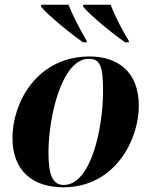

<svg xmlns="http://www.w3.org/2000/svg" viewBox="-20 -786 643 816"><path d="M333 -606H349L348 -613C320 -660 288 -723 271 -766H155L154 -758C183 -722 280 -643 333 -606ZM512 -606H528L527 -613C498 -660 468 -719 450 -766H334L333 -758C364 -720 458 -643 512 -606ZM249 10C469 10 570 -192 570 -336C570 -485 476 -546 361 -546C137 -546 33 -350 33 -200C33 -59 120 10 249 10ZM251 0C205 0 186 -39 186 -138C186 -288 242 -536 357 -536C404 -536 418 -509 418 -400C418 -241 367 0 251 0Z"/></svg>

Font: Noto Serif Display
Style: Bold Italic
Weight: 700
Italic angle: -12°
Designer: Monotype Design Team
Foundry: Monotype Imaging Inc.
Version: Version 2.009